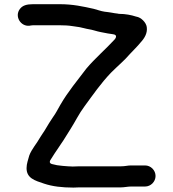

<svg xmlns="http://www.w3.org/2000/svg" viewBox="-20 -734 806 893"><path d="M318 40.5C309.1 40.5 301 40.1 294.8 39.4L271 37.5C251.9 35.9 237.3 33.5 221.6 29C205.5 24.4 213.5 11.9 214.3 10.6C226.7 -10.2 240.3 -29.5 252.6 -47.9L262.7 -63.1C278.1 -84.2 293.1 -111.7 308.5 -134.8C329.2 -167 346.8 -204.5 373 -239.5C413.7 -294.6 447.4 -344.6 496.1 -395.7C530.3 -430 557 -450.9 585.6 -484.3C600.9 -500.9 621.4 -520.5 633.1 -535.6C633.3 -535.8 633.6 -536.3 633.9 -536.5C652 -556 666.7 -579.8 662.6 -608.3C659.6 -630.1 635.6 -653.4 614.1 -656.6C613.6 -656.7 612.7 -656.9 612 -657.1C591.3 -664 563.1 -669.5 535 -669.5C532.1 -669.5 530.4 -669.9 527.3 -670.8L513.3 -672.6C500.7 -674.4 493.7 -676.5 482.6 -677.6L466.5 -679.6C449.7 -681.7 428.6 -690 416.3 -692.8C366.3 -703.9 319.2 -714.5 258 -714.5H134C103.6 -714.5 85.2 -708.6 72.9 -692.8C46 -658.4 76.2 -609.5 117.5 -614.4C121.1 -614.9 127.3 -616.5 134 -616.5L258 -616.5C279.3 -616.5 299.8 -615.4 317.9 -612.4L346 -608.3C354.3 -606.8 361.4 -605.3 370.2 -603.1C388.6 -598 399.9 -597.9 419.6 -592C441.7 -585.3 455.6 -583.5 482.1 -578.3L495.9 -576.3L508.1 -574.3C528.5 -570.9 516.6 -553.9 513 -550.3C471.9 -505.4 422.3 -463.3 381.8 -415.2C339.9 -359.5 296 -307.7 260.8 -246.7C246.3 -222.2 241.4 -209.7 226.2 -188.8C215.5 -173.3 201.9 -151.3 192.9 -135.8C183.6 -119.2 176.2 -111.3 167.9 -96.9C150.3 -65.2 127.2 -41 116 -10.4C111.1 8.9 103.5 27.1 103.5 48C103.5 94.9 142 105.8 185 120.1C223.8 133.1 267.9 138.4 321.6 138.5C330.9 137.9 340.9 137.5 349 137.5H543C557.8 137.5 574.2 133.5 591 133.5H655C681.2 133.5 703.5 111.1 703.5 84.5C703.5 57.9 681.2 35.5 655 35.5H588C574.8 35.5 561.1 39.5 543 39.5H349C339.8 39.5 329.3 40.5 318 40.5Z"/></svg>

Font: Smoothie
Style: Light
Weight: 400
Foundry: Cannot Into Space Fonts
Version: Version 0.8